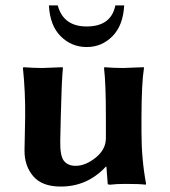

<svg xmlns="http://www.w3.org/2000/svg" viewBox="-20 -681 631 711"><path d="M193.8 -661.1Q214.8 -583 300.8 -583Q391.6 -583 407.2 -661.1H439.9Q436 -586.9 396.5 -546.9Q356.9 -506.8 301 -506.8Q245.1 -506.8 205.1 -546.4Q165 -585.9 161.1 -661.1ZM372.1 -64Q303.2 10.3 204.1 9.8Q135.3 9.8 102.5 -29.1Q69.8 -67.9 70.8 -126L73.2 -249Q74.2 -338.9 64.9 -429.2L66.9 -432.1Q103 -429.2 137.2 -429.2L211.9 -432.1L212.9 -429.2Q208 -376 205.1 -249L203.1 -159.2Q202.1 -103 217 -85Q231.9 -66.9 259.8 -66.9Q296.9 -66.9 334.5 -97.4Q372.1 -127.9 372.1 -168.9V-249Q372.1 -373 365.2 -429.2L367.2 -432.1Q401.4 -429.2 435.1 -429.2L512.2 -432.1L513.2 -429.2Q504.4 -376 503.9 -249V-191.9Q503.9 -90.8 521 0L519 2.9Q499 0 445.3 0Q410.6 0 388.2 2.9Q379.4 2.9 378.9 0L374 -64Z"/></svg>

Font: Linux Biolinum O
Style: Bold
Weight: 700
Designer: Philipp H. Poll
Foundry: Philipp H. Poll
Version: Version 1.3.2